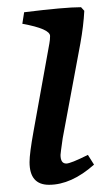

<svg xmlns="http://www.w3.org/2000/svg" viewBox="-20 -504 293 533"><path d="M224 -74 241 -47Q178 9 116 9Q62 9 62 -54Q62 -78 73 -139L117 -383Q119 -393 119 -404Q119 -424 42 -438L47 -470Q160 -484 205 -484L214 -474Q212 -433 203 -383L154 -120Q148 -78 148 -74Q148 -50 164 -50Q176 -50 224 -74Z"/></svg>

Font: Poly
Style: Italic
Weight: 400
Italic angle: -10°
Designer: Nicolas Silva
Foundry: Jose Nicolas Silva Schwarzenberg
Version: Version 1.003